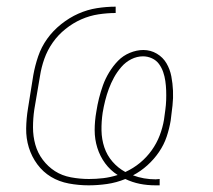

<svg xmlns="http://www.w3.org/2000/svg" viewBox="-20 -548 640 576"><path d="M447 8Q422 8 399.5 3.5Q377 -1 356 -11Q329 0 301 4Q273 8 246 8Q216 8 186.5 2.5Q157 -3 133 -17.5Q109 -32 92 -55Q75 -78 66.5 -105.5Q58 -133 58.5 -163Q59 -193 64 -223L80 -323Q85 -351 94.5 -379Q104 -407 121.5 -431.5Q139 -456 163.5 -475.5Q188 -495 215 -507Q242 -519 270.5 -523.5Q299 -528 327 -528V-509Q302 -509 275.5 -505Q249 -501 224 -490Q199 -479 176.5 -461Q154 -443 138 -420Q122 -397 113 -371.5Q104 -346 100 -320L83 -220Q79 -193 79 -166Q79 -139 86 -114Q93 -89 108.5 -68.5Q124 -48 145 -34.5Q166 -21 193 -16Q220 -11 247 -11Q268 -11 289.5 -13.5Q311 -16 333 -23Q311 -37 295.5 -58Q280 -79 272 -104.5Q264 -130 264 -157.5Q264 -185 269 -213Q272 -233 277 -253Q282 -273 289 -292.5Q296 -312 307.5 -331Q319 -350 334 -365.5Q349 -381 369.5 -389.5Q390 -398 410 -398Q432 -398 450.5 -387Q469 -376 479.5 -358Q490 -340 494 -319Q498 -298 499 -276Q500 -254 497.5 -231.5Q495 -209 492 -186Q488 -162 480 -138Q472 -114 457 -92Q442 -70 422 -52Q402 -34 379 -22Q395 -16 412 -13Q429 -10 447 -10Q450 -10 453 -10.5Q456 -11 459 -11V8ZM356 -32Q380 -43 400 -59.5Q420 -76 435 -97Q450 -118 459 -141.5Q468 -165 472 -189Q474 -204 476 -218.5Q478 -233 478.5 -247.5Q479 -262 478.5 -276.5Q478 -291 476 -305Q474 -319 469.5 -332Q465 -345 457 -356Q449 -367 436 -373Q423 -379 409 -379Q391 -379 374 -370.5Q357 -362 344 -347Q331 -332 322 -315.5Q313 -299 306.5 -281.5Q300 -264 295.5 -246Q291 -228 288 -210Q284 -183 284.5 -156.5Q285 -130 293 -106Q301 -82 317.5 -63Q334 -44 356 -32Z"/></svg>

Font: Iosevka HT Thin Extended
Style: Italic
Weight: 100
Width: 7
Italic angle: -9°
Monospace: yes
Designer: Belleve Invis
Foundry: Belleve Invis
Version: Version 32.3.0; ttfautohint (v1.8.4)